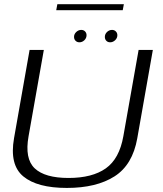

<svg xmlns="http://www.w3.org/2000/svg" viewBox="-20 -920 802 944"><path d="M308.5 4Q163 4 94.5 -52.8Q26 -109.5 49 -240.5L125.5 -674.5H195.5L120.5 -250.5Q100.5 -139.5 150.8 -92.2Q201 -45 317 -45Q433.5 -45 500.2 -92.2Q567 -139.5 586.5 -250.5L661.5 -674.5H731.5L655 -240.5Q632 -109.5 543 -52.8Q454 4 308.5 4ZM521.5 -712Q510 -712 502.8 -719.5Q495.5 -727 495.5 -738.5Q495.5 -752.5 506.2 -762.8Q517 -773 531 -773Q542 -773 549.5 -765.5Q557 -758 557 -747Q557 -732.5 546 -722.2Q535 -712 521.5 -712ZM370.5 -712Q359 -712 351.5 -719.5Q344 -727 344 -738.5Q344 -752.5 355 -762.8Q366 -773 379.5 -773Q391 -773 398.2 -765.5Q405.5 -758 405.5 -747Q405.5 -732.5 394.8 -722.2Q384 -712 370.5 -712ZM256.5 -870 262 -899.5H589L583.5 -870Z"/></svg>

Font: Anybody ExtraExpanded Light
Style: Italic
Weight: 300
Width: 8
Italic angle: -10°
Designer: Tyler Finck
Foundry: Etcetera Type Company
Version: Version 1.010; ttfautohint (v1.8.3) -l 8 -r 50 -G 200 -x 14 